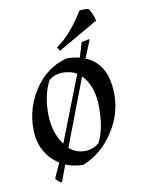

<svg xmlns="http://www.w3.org/2000/svg" viewBox="-86 -755 661 891"><g transform="rotate(-10 244.0 -309.0)"><path d="M45 -190Q45 -292 102.5 -376.5Q160 -461 254 -485Q284 -485 315 -478Q322 -499 336 -548Q355 -550 370 -555L374 -552Q372 -548 340 -469Q443 -427 443 -280Q443 -187 387 -103Q331 -19 244 15Q202 15 162 -1L133 77H128Q113 69 105 54L136 -15Q45 -74 45 -190ZM331 -72Q363 -133 363 -235Q363 -337 310 -390L190 -75Q221 -47 262 -47Q303 -47 331 -72ZM290 -406Q264 -423 224.5 -423Q185 -423 158 -399Q125 -336 125 -247Q125 -158 170 -98ZM351 -694Q361 -695 372.5 -695Q384 -695 394 -693Q401 -685 409.5 -664.5Q418 -644 419 -634L230 -525L219 -543Q256 -568 291.5 -610Q327 -652 351 -694Z"/></g></svg>

Font: Almendra
Style: Regular
Weight: 400
Designer: Ana Sanfelippo
Foundry: Ana Sanfelippo
Version: Version 1.004